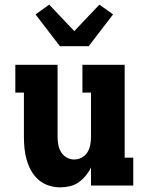

<svg xmlns="http://www.w3.org/2000/svg" viewBox="-20 -799 640 827"><path d="M239 8Q214 8 189.5 0Q165 -8 146 -24.5Q127 -41 114.5 -63.5Q102 -86 95 -110Q88 -134 85.5 -159.5Q83 -185 83 -210V-400H46V-520H228V-210Q228 -193 231 -176Q234 -159 243 -144Q252 -129 267.5 -120.5Q283 -112 300 -112Q317 -112 332.5 -120.5Q348 -129 357 -144Q366 -159 369 -176Q372 -193 372 -210V-400H335V-520H517V-120H554V0H372V-78Q363 -59 349.5 -42.5Q336 -26 319 -14Q302 -2 281 3Q260 8 239 8ZM238 -600 133 -737 192 -779 300 -665 408 -779 467 -737 362 -600Z"/></svg>

Font: Iosevka Etoile Heavy
Style: Regular
Weight: 900
Designer: Belleve Invis
Foundry: Belleve Invis
Version: Version 22.1.2; ttfautohint (v1.8.4)